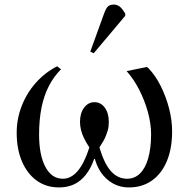

<svg xmlns="http://www.w3.org/2000/svg" viewBox="-20 -806 825 840"><path d="M238 14Q182 14 140.5 -16Q99 -46 76 -100Q53 -154 53 -225Q53 -286 75 -342.5Q97 -399 137 -444Q177 -489 230 -516L247 -503Q215 -471 193.5 -429Q172 -387 161.5 -334.5Q151 -282 151 -217Q151 -128 178.5 -76Q206 -24 255 -24Q291 -24 320 -58Q349 -92 371 -161Q357 -182 348 -200.5Q339 -219 334.5 -237Q330 -255 330 -273Q330 -311 348 -335Q366 -359 393 -359Q421 -359 438.5 -335Q456 -311 456 -273Q456 -263 455 -253.5Q454 -244 451 -234Q448 -224 443.5 -212.5Q439 -201 432 -188.5Q425 -176 415 -161Q436 -90 465.5 -57Q495 -24 536 -24Q569 -24 592.5 -47Q616 -70 628.5 -114Q641 -158 641 -219Q641 -264 627.5 -314Q614 -364 590 -411.5Q566 -459 534 -495L623 -513L630 -507Q660 -476 683 -430Q706 -384 719.5 -332.5Q733 -281 733 -231Q733 -156 710 -101Q687 -46 644.5 -16Q602 14 544 14Q491 14 451 -19.5Q411 -53 395 -111H392Q378 -70 355.5 -41.5Q333 -13 304 0.5Q275 14 238 14ZM390 -573 375 -580 434 -743Q443 -769 452 -777.5Q461 -786 478 -786Q493 -786 504.5 -776.5Q516 -767 528 -746V-737Z"/></svg>

Font: Literata 60pt
Style: Regular
Weight: 400
Designer: Latin by Veronika Burian and Jose Scaglione. Greek by Irene Vlachou. Cyrillic by Vera Evstafieva.
Foundry: TypeTogether
Version: Version 3.002